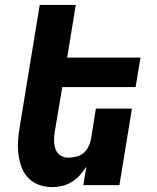

<svg xmlns="http://www.w3.org/2000/svg" viewBox="-20 -755 640 783"><path d="M194 8Q165 8 139.5 -1Q114 -10 96 -28.5Q78 -47 68.5 -72Q59 -97 55.5 -124Q52 -151 53.5 -179Q55 -207 60 -235L142 -735H289L254 -520H553L533 -400H234L203 -216Q200 -198 200.5 -180Q201 -162 206.5 -146.5Q212 -131 226 -121.5Q240 -112 258 -112Q274 -112 290.5 -116Q307 -120 320 -130.5Q333 -141 340.5 -156.5Q348 -172 351 -187L371 -312H518L467 0H320L332 -76Q321 -58 306.5 -41.5Q292 -25 273.5 -13.5Q255 -2 234.5 3Q214 8 194 8Z"/></svg>

Font: Iosevka Heavy Extended
Style: Italic
Weight: 900
Width: 7
Italic angle: -9°
Monospace: yes
Designer: Belleve Invis
Foundry: Belleve Invis
Version: Version 32.5.0; ttfautohint (v1.8.4)